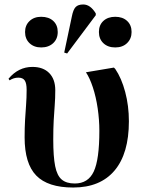

<svg xmlns="http://www.w3.org/2000/svg" viewBox="-20 -824 638 858"><path d="M307 14Q194 14 142 -39.5Q90 -93 90 -210Q90 -253 92 -287.5Q94 -322 96.5 -354.5Q99 -387 99 -423Q99 -452 90.5 -464.5Q82 -477 62 -477Q41 -477 23 -465L18 -472Q62 -525 125 -525Q173 -525 200 -497.5Q227 -470 227 -421Q227 -385 224.5 -353.5Q222 -322 220 -286Q218 -250 218 -200Q218 -124 226.5 -81.5Q235 -39 256 -21.5Q277 -4 314 -4Q374 -4 399 -57.5Q424 -111 424 -239Q424 -289 416.5 -340Q409 -391 395 -433.5Q381 -476 364 -501L489 -522L495 -516Q523 -475 539.5 -413Q556 -351 556 -282Q556 -138 492 -62Q428 14 307 14ZM280 -585 267 -589 301 -750Q307 -781 318 -792.5Q329 -804 352 -804Q384 -804 408 -764V-756ZM164 -612Q132 -612 112 -631Q92 -650 92 -681Q92 -711 112 -730Q132 -749 164 -749Q198 -749 218 -730.5Q238 -712 238 -681Q238 -650 217.5 -631Q197 -612 164 -612ZM495 -612Q462 -612 442 -631Q422 -650 422 -681Q422 -712 442 -730.5Q462 -749 495 -749Q528 -749 548 -730.5Q568 -712 568 -681Q568 -651 548 -631.5Q528 -612 495 -612Z"/></svg>

Font: Literata 72pt SemiBold
Style: Regular
Weight: 600
Designer: Latin by Veronika Burian and Jose Scaglione. Greek by Irene Vlachou. Cyrillic by Vera Evstafieva.
Foundry: TypeTogether
Version: Version 3.002